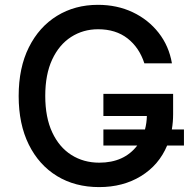

<svg xmlns="http://www.w3.org/2000/svg" viewBox="-20 -757 789 787"><path d="M734 -226.2V-160.5H665.1Q631.4 -80.3 557.9 -35.2Q484.4 9.9 386.4 9.9Q288 9.9 213.8 -35.3Q139.6 -80.6 98 -164.4Q56.5 -248.2 56.5 -363.3Q56.5 -479.4 98.4 -563.2Q140.3 -647 213.8 -692.1Q287.3 -737.2 381.4 -737.2Q459.9 -737.2 524 -706.9Q588.1 -676.5 630.3 -622.5Q672.6 -568.5 684.7 -497.5H571.7Q550.8 -562.1 502.7 -599.6Q454.5 -637.1 382.1 -637.1Q320.7 -637.1 271.5 -605.5Q222.3 -573.9 193.9 -513Q165.5 -452.1 165.5 -364Q165.5 -275.6 194.1 -214.5Q222.7 -153.4 272.7 -121.8Q322.8 -90.2 386.7 -90.2Q488.6 -90.2 542.6 -160.5H403.8V-226.2H574.2Q581.3 -252.1 582 -281.6H403.8V-372.2H689.6V-289.4Q689.6 -256.7 684.3 -226.2Z"/></svg>

Font: Inter UI Medium
Style: Regular
Weight: 500
Designer: Rasmus Andersson
Foundry: rsms
Version: 3.2;8d6f07862